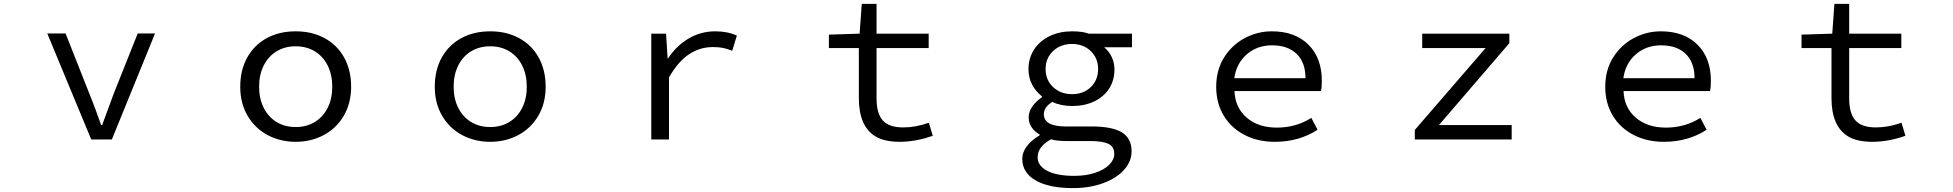

<svg xmlns="http://www.w3.org/2000/svg" viewBox="-20 -717 10040 987"><path d="M223 -545H317L440 -234Q451 -208 471 -154Q483 -120 500 -74H505L550 -196Q553 -204 556.5 -213.5Q560 -223 564 -234L688 -545H777L555 0H449Z M1215 -271Q1215 -357 1251 -421.5Q1287 -486 1351.5 -521Q1416 -556 1500 -556Q1584 -556 1648.5 -521Q1713 -486 1749 -421.5Q1785 -357 1785 -271Q1785 -186 1747 -121.5Q1709 -57 1644 -22.5Q1579 12 1500 12Q1421 12 1356 -22.5Q1291 -57 1253 -121.5Q1215 -186 1215 -271ZM1688 -271Q1688 -333 1664.5 -380Q1641 -427 1598.5 -453Q1556 -479 1500 -479Q1444 -479 1401.5 -453Q1359 -427 1335.5 -380Q1312 -333 1312 -271Q1312 -210 1335.5 -163Q1359 -116 1401.5 -90Q1444 -64 1500 -64Q1556 -64 1598.5 -90Q1641 -116 1664.5 -163Q1688 -210 1688 -271Z M2215 -271Q2215 -357 2251 -421.5Q2287 -486 2351.5 -521Q2416 -556 2500 -556Q2584 -556 2648.5 -521Q2713 -486 2749 -421.5Q2785 -357 2785 -271Q2785 -186 2747 -121.5Q2709 -57 2644 -22.5Q2579 12 2500 12Q2421 12 2356 -22.5Q2291 -57 2253 -121.5Q2215 -186 2215 -271ZM2688 -271Q2688 -333 2664.5 -380Q2641 -427 2598.5 -453Q2556 -479 2500 -479Q2444 -479 2401.5 -453Q2359 -427 2335.5 -380Q2312 -333 2312 -271Q2312 -210 2335.5 -163Q2359 -116 2401.5 -90Q2444 -64 2500 -64Q2556 -64 2598.5 -90Q2641 -116 2664.5 -163Q2688 -210 2688 -271Z M3328 -544H3404L3412 -416H3414Q3457 -482 3520 -519Q3583 -556 3657 -556Q3720 -556 3768 -534L3744 -456Q3716 -467 3695 -471Q3674 -475 3644 -475Q3578 -475 3522 -438Q3466 -401 3419 -319V0H3328Z M4480 -16Q4395 -68 4395 -213V-470H4241V-539L4399 -544L4410 -697H4486V-544H4754V-470H4486V-211Q4486 -135 4517.5 -98.5Q4549 -62 4624 -62Q4687 -62 4755 -86L4775 -19Q4687 12 4605 12Q4526 12 4480 -16Z M5235 99Q5235 67 5258 35.5Q5281 4 5324 -21V-26Q5300 -39 5284 -61.5Q5268 -84 5268 -115Q5268 -142 5286 -168.5Q5304 -195 5336 -217V-222Q5305 -246 5286 -281.5Q5267 -317 5267 -362Q5267 -418 5296 -462.5Q5325 -507 5376 -531.5Q5427 -556 5491 -556Q5545 -556 5577 -544H5799V-474H5656Q5680 -455 5694.5 -425Q5709 -395 5709 -360Q5709 -304 5681.5 -261.5Q5654 -219 5604.5 -195.5Q5555 -172 5491 -172Q5435 -172 5389 -193Q5346 -166 5346 -130Q5346 -67 5458 -67H5591Q5697 -67 5747 -36.5Q5797 -6 5797 61Q5797 113 5758.5 156Q5720 199 5651 224.5Q5582 250 5496 250Q5373 250 5304 210.5Q5235 171 5235 99ZM5625 -362Q5625 -418 5587 -454.5Q5549 -491 5491 -491Q5432 -491 5393.5 -454.5Q5355 -418 5355 -362Q5355 -306 5393.5 -269.5Q5432 -233 5491 -233Q5550 -233 5587.5 -269.5Q5625 -306 5625 -362ZM5708 74Q5708 37 5678 22.5Q5648 8 5583 8H5466Q5410 8 5383 -1Q5314 37 5314 91Q5314 135 5363 161Q5412 187 5503 187Q5562 187 5609 171.5Q5656 156 5682 130Q5708 104 5708 74Z M6232 -271Q6232 -357 6272.5 -421.5Q6313 -486 6378.5 -521Q6444 -556 6518 -556Q6637 -556 6706 -487.5Q6775 -419 6775 -302Q6775 -269 6771 -249H6326Q6329 -164 6388.5 -112.5Q6448 -61 6544 -61Q6642 -61 6721 -111L6753 -50Q6658 12 6533 12Q6446 12 6377.5 -23.5Q6309 -59 6270.5 -123Q6232 -187 6232 -271ZM6519 -484Q6443 -484 6389.5 -438Q6336 -392 6325 -315H6691Q6691 -396 6645.5 -440Q6600 -484 6519 -484Z M7253 -49 7617 -470H7291V-544H7739V-495L7377 -74H7751V0H7253Z M8232 -271Q8232 -357 8272.5 -421.5Q8313 -486 8378.5 -521Q8444 -556 8518 -556Q8637 -556 8706 -487.5Q8775 -419 8775 -302Q8775 -269 8771 -249H8326Q8329 -164 8388.5 -112.5Q8448 -61 8544 -61Q8642 -61 8721 -111L8753 -50Q8658 12 8533 12Q8446 12 8377.5 -23.5Q8309 -59 8270.5 -123Q8232 -187 8232 -271ZM8519 -484Q8443 -484 8389.5 -438Q8336 -392 8325 -315H8691Q8691 -396 8645.5 -440Q8600 -484 8519 -484Z M9480 -16Q9395 -68 9395 -213V-470H9241V-539L9399 -544L9410 -697H9486V-544H9754V-470H9486V-211Q9486 -135 9517.5 -98.5Q9549 -62 9624 -62Q9687 -62 9755 -86L9775 -19Q9687 12 9605 12Q9526 12 9480 -16Z"/></svg>

Font: Merged Yaku Han JP
Style: Regular
Weight: 400
Designer: Ryoko NISHIZUKA 西塚涼子 (kana, bopomofo & ideographs); Paul D. Hunt (Latin, Greek & Cyrillic); Sandoll Communications 산돌커뮤니
Foundry: Adobe
Version: Version 2.004